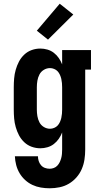

<svg xmlns="http://www.w3.org/2000/svg" viewBox="-20 -789 540 1032"><path d="M247 223Q223 223 199.5 219Q176 215 154.5 205Q133 195 115 178.5Q97 162 85 141.5Q73 121 67 98Q61 75 60 51H184Q184 64 188 76.5Q192 89 200.5 99Q209 109 221.5 113.5Q234 118 247 118Q258 118 269 114Q280 110 288 101.5Q296 93 301 82.5Q306 72 309 61Q312 50 313 38.5Q314 27 314 15V-77Q307 -59 296 -43Q285 -27 269.5 -15Q254 -3 235 2.5Q216 8 197 8Q173 8 150.5 0Q128 -8 110.5 -24.5Q93 -41 82 -62Q71 -83 64.5 -106Q58 -129 56 -152.5Q54 -176 54 -200V-320Q54 -344 56 -367.5Q58 -391 64.5 -414Q71 -437 82 -458Q93 -479 110.5 -495.5Q128 -512 150.5 -520Q173 -528 197 -528Q216 -528 235 -522.5Q254 -517 269.5 -505Q285 -493 296 -477Q307 -461 314 -443V-520H469V-415H438V15Q438 42 434 68.5Q430 95 419.5 119.5Q409 144 391 164.5Q373 185 350 198.5Q327 212 300.5 217.5Q274 223 247 223ZM249 -97Q260 -97 271 -101.5Q282 -106 289.5 -114Q297 -122 302 -133Q307 -144 309.5 -155Q312 -166 313 -177.5Q314 -189 314 -200V-320Q314 -331 313 -342.5Q312 -354 309.5 -365Q307 -376 302 -387Q297 -398 289.5 -406Q282 -414 271 -418.5Q260 -423 249 -423Q231 -423 215.5 -413.5Q200 -404 192 -388.5Q184 -373 181 -355.5Q178 -338 178 -320V-200Q178 -182 181 -164.5Q184 -147 192 -131.5Q200 -116 215.5 -106.5Q231 -97 249 -97ZM238 -576 178 -624 301 -769 374 -711Z"/></svg>

Font: Iosevka Curly Slab Extrabold
Style: Regular
Weight: 800
Monospace: yes
Designer: Belleve Invis
Foundry: Belleve Invis
Version: Version 22.1.2; ttfautohint (v1.8.4)